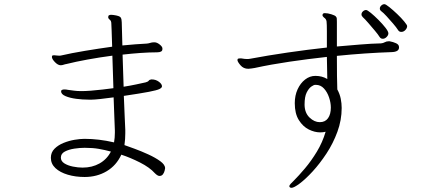

<svg xmlns="http://www.w3.org/2000/svg" viewBox="-20 -828 2040 921"><path d="M581 -188Q581 -175 580 -160.5Q579 -146 577 -132Q594 -126 625.5 -114.5Q657 -103 691 -87.5Q725 -72 748.5 -55Q772 -38 772 -21Q772 -20 770 -10.5Q768 -1 762 7.5Q756 16 745 16Q736 16 723 3Q698 -25 651.5 -48.5Q605 -72 562 -86Q538 -34 491.5 -6.5Q445 21 386 21Q342 21 305 10Q268 -1 246 -21.5Q224 -42 224 -71Q224 -97 241.5 -114.5Q259 -132 285 -142.5Q311 -153 338 -157.5Q365 -162 385 -162Q454 -162 527 -145Q529 -156 530 -167.5Q531 -179 531 -191V-202Q530 -224 528.5 -266.5Q527 -309 525 -361Q489 -356 460.5 -353Q432 -350 420 -350H406Q376 -350 345.5 -354Q315 -358 294 -367Q273 -376 273 -390Q273 -393 276 -396Q281 -399 288 -399Q293 -399 297.5 -398.5Q302 -398 306 -397Q321 -395 336 -393Q351 -391 371 -391Q389 -391 416 -393Q443 -395 472 -398.5Q501 -402 524 -405Q523 -444 521.5 -484Q520 -524 519 -561Q458 -553 400.5 -542.5Q343 -532 299 -521Q292 -520 285 -517.5Q278 -515 271 -515Q258 -515 243.5 -530Q229 -545 229 -555Q229 -561 232.5 -562Q236 -563 239 -563Q244 -563 249.5 -562Q255 -561 262 -561Q265 -561 268 -561Q271 -561 274 -562Q321 -573 387 -584Q453 -595 518 -604Q517 -650 515.5 -680.5Q514 -711 514 -715Q514 -728 506.5 -733.5Q499 -739 499 -746Q499 -753 503.5 -755Q508 -757 513 -757Q516 -757 519.5 -756.5Q523 -756 525 -756Q554 -752 559 -744Q564 -736 564 -721Q564 -715 565 -684.5Q566 -654 567 -610Q600 -613 630 -615.5Q660 -618 685 -619Q694 -620 701.5 -622.5Q709 -625 718 -625H723Q734 -624 746 -614.5Q758 -605 759 -597V-592Q759 -577 733 -577Q697 -577 654.5 -574Q612 -571 568 -566L573 -412Q605 -417 633 -423Q661 -429 679 -433Q690 -436 693.5 -441Q697 -446 706 -447H708Q727 -447 742 -436Q757 -425 757 -414Q757 -407 745 -401Q733 -395 694 -387.5Q655 -380 574 -368Q576 -317 578 -271.5Q580 -226 581 -205ZM512 -101Q482 -109 453.5 -114Q425 -119 386 -119Q363 -119 336.5 -115Q310 -111 291 -101Q272 -91 272 -72Q272 -55 288.5 -44.5Q305 -34 329.5 -29Q354 -24 376 -24Q422 -24 457.5 -44Q493 -64 512 -101Z M1933 -703Q1933 -693 1924.5 -684Q1916 -675 1905 -675Q1895 -675 1890 -683Q1881 -697 1865.5 -715Q1850 -733 1834.5 -750Q1819 -767 1808 -775Q1802 -780 1802 -787Q1802 -795 1809 -801.5Q1816 -808 1824 -808Q1830 -808 1847.5 -794Q1865 -780 1885 -761Q1905 -742 1919 -725Q1933 -708 1933 -703ZM1843 -668Q1843 -659 1834.5 -650.5Q1826 -642 1816 -642Q1806 -642 1800 -652Q1794 -662 1778.5 -680.5Q1763 -699 1746.5 -718Q1730 -737 1720 -746Q1714 -752 1714 -759Q1714 -767 1721 -773.5Q1728 -780 1736 -780Q1742 -780 1759 -766Q1776 -752 1795.5 -732.5Q1815 -713 1829 -695Q1843 -677 1843 -668ZM1894 -600Q1894 -579 1858 -578Q1797 -576 1731 -571.5Q1665 -567 1596 -560Q1596 -510 1596.5 -464.5Q1597 -419 1598 -399Q1610 -377 1614.5 -354.5Q1619 -332 1619 -310Q1619 -252 1598.5 -196Q1578 -140 1546 -91.5Q1514 -43 1480 -6Q1446 31 1418 52Q1390 73 1378 73Q1373 73 1370 70Q1368 68 1368 66Q1368 60 1374.5 53.5Q1381 47 1388 40Q1413 15 1443 -20.5Q1473 -56 1500 -100.5Q1527 -145 1542 -196Q1530 -193 1516 -193Q1489 -193 1461 -207Q1433 -221 1413.5 -252Q1394 -283 1394 -333Q1394 -370 1407.5 -399.5Q1421 -429 1443.5 -446.5Q1466 -464 1493 -464Q1525 -464 1550 -449L1548 -555Q1457 -545 1368.5 -532Q1280 -519 1202 -502Q1194 -501 1186 -499.5Q1178 -498 1171 -498Q1148 -498 1133.5 -515Q1119 -532 1119 -540Q1119 -546 1123.5 -547Q1128 -548 1132 -548Q1139 -548 1146.5 -546.5Q1154 -545 1164 -545Q1167 -545 1171 -545Q1175 -545 1179 -546Q1264 -562 1360 -576Q1456 -590 1548 -600V-677Q1548 -713 1546.5 -725Q1545 -737 1534 -744Q1527 -750 1527 -755Q1527 -765 1538 -765Q1552 -765 1569.5 -759.5Q1587 -754 1591 -749Q1595 -745 1595.5 -739.5Q1596 -734 1596 -723V-605Q1655 -610 1708.5 -614.5Q1762 -619 1808 -620Q1818 -621 1826 -625.5Q1834 -630 1844 -630H1849Q1866 -627 1880 -620.5Q1894 -614 1894 -602ZM1441 -324Q1442 -286 1465 -264Q1488 -242 1514 -242Q1540 -242 1553.5 -261Q1567 -280 1567 -312Q1567 -335 1558.5 -360.5Q1550 -386 1534 -403.5Q1518 -421 1495 -421H1492Q1485 -421 1473 -412.5Q1461 -404 1451 -384Q1441 -364 1441 -327Z"/></svg>

Font: Moon Stars Kai HW Light
Style: Regular
Weight: 300
Designer: GuiWonder
Version: Version 1.101